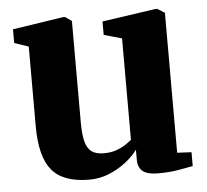

<svg xmlns="http://www.w3.org/2000/svg" viewBox="-45 -598 708 656"><g transform="rotate(-5 309.0 -269.5)"><path d="M470.5 9.5Q436.5 9.5 419.8 -3Q403 -15.5 403 -44.5V-77.5Q387 -55.5 360.8 -35.2Q334.5 -15 302.8 -2.2Q271 10.5 236.5 10.5Q147 10.5 108 -35.8Q69 -82 69 -187.5V-460.5L20.5 -477V-524L194.5 -550.5H201L223.5 -535V-186.5Q223.5 -146 229.8 -121.5Q236 -97 251.2 -86Q266.5 -75 292.5 -75Q316.5 -75 334.8 -81.2Q353 -87.5 366.5 -96.2Q380 -105 389 -112.5V-460.5L327.5 -478V-524L509.5 -550.5H517.5L542.5 -535V-55L591.5 -52.5V-5Q573.5 -1.5 542.2 4Q511 9.5 470.5 9.5Z"/></g></svg>

Font: Merriweather 60pt ExtraBold
Style: Regular
Weight: 800
Version: Version 2.100